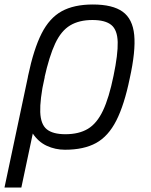

<svg xmlns="http://www.w3.org/2000/svg" viewBox="-51 -652 671 854"><path d="M238 14Q195 14 157 -3.5Q119 -21 93.5 -60Q68 -99 61.5 -161.5Q55 -224 74 -315Q99 -434 134 -503Q169 -572 223.5 -602Q278 -632 362 -632Q450 -632 494.5 -600Q539 -568 546 -496.5Q553 -425 526 -303Q502 -186 466.5 -116Q431 -46 376.5 -16Q322 14 238 14ZM-31 182 73 -309H148L44 182ZM240 -55Q300 -55 340 -79Q380 -103 407 -160Q434 -217 454 -315Q474 -411 472.5 -465Q471 -519 444 -541Q417 -563 360 -563Q301 -563 261 -539Q221 -515 194.5 -458.5Q168 -402 146 -303Q126 -208 128 -153.5Q130 -99 157 -77Q184 -55 240 -55Z"/></svg>

Font: Victor Mono
Style: Italic
Weight: 400
Italic angle: -12°
Monospace: yes
Designer: Rune Bjørnerås
Version: Version 1.561;gftools[0.9.30]